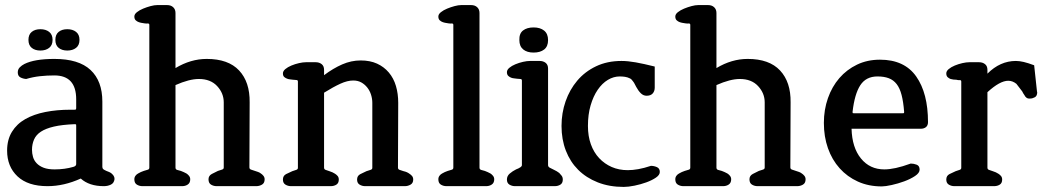

<svg xmlns="http://www.w3.org/2000/svg" viewBox="-20 -733 4171 756"><path d="M245 -534Q224 -534 211 -544.5Q198 -555 198 -576Q198 -597 211 -607.5Q224 -618 245 -618Q266 -618 279.5 -607.5Q293 -597 293 -576Q293 -555 279.5 -544.5Q266 -534 245 -534ZM139 -534Q118 -534 105 -544.5Q92 -555 92 -576Q92 -597 105 -607.5Q118 -618 139 -618Q160 -618 173.5 -607.5Q187 -597 187 -576Q187 -555 173.5 -544.5Q160 -534 139 -534ZM389 0Q331 0 298 -30Q232 0 167 0Q90 0 49 -38.5Q8 -77 8 -140Q8 -183 27 -214Q46 -245 79.5 -264Q113 -283 158.5 -292Q204 -301 257 -301H273Q277 -301 278.5 -302Q280 -303 280 -308V-342Q280 -436 194 -436Q165 -436 137.5 -433Q110 -430 83 -422Q70 -423 60 -428.5Q50 -434 50 -448Q50 -460 58 -468Q66 -476 76 -481Q116 -501 194 -501Q290 -501 336.5 -457.5Q383 -414 383 -333V-76Q383 -70 386.5 -67Q390 -64 399 -60Q404 -58 409 -56Q414 -54 418 -51Q423 -47 427 -41.5Q431 -36 431 -28Q429 -12 416.5 -6Q404 0 389 0ZM280 -238Q280 -243 279 -243.5Q278 -244 273 -244Q224 -242 192 -234.5Q160 -227 141 -214.5Q122 -202 114 -183.5Q106 -165 106 -143Q106 -129 110 -115Q114 -101 124.5 -90Q135 -79 152 -72.5Q169 -66 195 -66Q235 -66 269 -76Q280 -79 280 -87Z M989 0H833Q821 0 811 -6Q801 -12 801 -27Q801 -41 814 -48Q827 -55 838 -60Q846 -63 853.5 -65Q861 -67 861 -73V-330Q861 -366 835 -394Q809 -422 763 -422Q725 -422 671 -398V-73Q671 -66 677.5 -64Q684 -62 692 -60Q697 -58 703 -55.5Q709 -53 714 -50Q719 -47 724 -41Q729 -35 729 -27Q729 -13 719.5 -6.5Q710 0 697 0H541Q529 0 519 -6Q509 -12 509 -27Q509 -35 513.5 -41Q518 -47 524 -50Q529 -53 534.5 -55.5Q540 -58 546 -60Q554 -63 561 -64.5Q568 -66 568 -73V-635Q568 -641 561.5 -640.5Q555 -640 549 -641Q543 -642 537 -643Q531 -644 526 -646Q520 -648 514.5 -653Q509 -658 509 -668Q509 -677 519 -685Q529 -693 543.5 -699Q558 -705 573 -709Q588 -713 599 -713H638Q653 -713 662 -704.5Q671 -696 671 -682V-465Q731 -501 794 -501Q879 -501 921.5 -455.5Q964 -410 963 -330L962 -74Q962 -67 969 -65Q976 -63 984 -60Q990 -58 996 -56Q1002 -54 1007 -50Q1012 -47 1017 -41Q1022 -35 1022 -27Q1022 -12 1011.5 -6Q1001 0 989 0Z M1574 0H1418Q1406 0 1396 -6Q1386 -12 1386 -26Q1386 -41 1399 -47.5Q1412 -54 1423 -59Q1431 -62 1438.5 -64Q1446 -66 1446 -72V-328Q1446 -344 1441 -360Q1436 -376 1426 -388.5Q1416 -401 1402.5 -408.5Q1389 -416 1371 -416Q1348 -416 1320.5 -403.5Q1293 -391 1256 -368V-73Q1256 -66 1262.5 -64Q1269 -62 1277 -59Q1290 -55 1299 -49Q1304 -46 1309 -40.5Q1314 -35 1314 -26Q1314 -12 1304.5 -6Q1295 0 1282 0H1126Q1114 0 1104 -6Q1094 -12 1094 -26Q1094 -41 1106.5 -47.5Q1119 -54 1131 -59Q1139 -62 1146 -64Q1153 -66 1153 -72V-412Q1153 -418 1146.5 -418Q1140 -418 1134 -419Q1128 -420 1122 -420.5Q1116 -421 1111 -423Q1105 -425 1099.5 -429.5Q1094 -434 1094 -444Q1094 -453 1103.5 -461Q1113 -469 1127.5 -475Q1142 -481 1157.5 -484.5Q1173 -488 1185 -488H1223Q1237 -488 1246.5 -480.5Q1256 -473 1256 -458V-437Q1292 -464 1327.5 -479.5Q1363 -495 1400 -495Q1437 -495 1464.5 -482.5Q1492 -470 1511 -447.5Q1530 -425 1539 -394.5Q1548 -364 1548 -328L1547 -73Q1547 -66 1554 -64Q1561 -62 1569 -59Q1583 -56 1592 -49Q1597 -46 1602 -40.5Q1607 -35 1607 -26Q1607 -12 1596.5 -6Q1586 0 1574 0Z M1894 0H1738Q1726 0 1716 -6Q1706 -12 1706 -27Q1706 -35 1710.5 -41Q1715 -47 1721 -50Q1726 -53 1731.5 -55.5Q1737 -58 1743 -60Q1751 -63 1758 -64.5Q1765 -66 1765 -73V-635Q1765 -641 1758.5 -640.5Q1752 -640 1746 -641Q1740 -642 1734 -643Q1728 -644 1723 -646Q1717 -648 1711.5 -653Q1706 -658 1706 -668Q1706 -677 1716 -685Q1726 -693 1740.5 -699Q1755 -705 1770 -709Q1785 -713 1796 -713H1835Q1850 -713 1859 -704.5Q1868 -696 1868 -682V-73Q1868 -66 1874.5 -64Q1881 -62 1889 -60Q1894 -58 1900 -55.5Q1906 -53 1911 -50Q1916 -47 1921 -41Q1926 -35 1926 -27Q1926 -13 1916.5 -6.5Q1907 0 1894 0Z M2081 -526Q2055 -526 2040 -538.5Q2025 -551 2025 -575Q2024 -601 2039.5 -613Q2055 -625 2081 -625Q2107 -625 2122.5 -612.5Q2138 -600 2138 -575Q2138 -550 2122.5 -538Q2107 -526 2081 -526ZM2164 0H2008Q1996 0 1986 -6Q1976 -12 1976 -26Q1976 -40 1987 -49.5Q1998 -59 2012 -66Q2017 -68 2021.5 -70Q2026 -72 2030 -75Q2035 -79 2035 -82V-416Q2035 -422 2028.5 -422Q2022 -422 2016 -423Q2010 -424 2004 -424.5Q1998 -425 1993 -427Q1987 -429 1981.5 -434Q1976 -439 1976 -449Q1976 -458 1985.5 -466Q1995 -474 2009.5 -480Q2024 -486 2039.5 -489.5Q2055 -493 2067 -493H2105Q2119 -493 2128.5 -485.5Q2138 -478 2138 -463V-83Q2138 -76 2145 -72.5Q2152 -69 2160 -65Q2173 -59 2182 -52Q2187 -47 2191.5 -41Q2196 -35 2196 -26Q2196 -12 2186.5 -6Q2177 0 2164 0Z M2436 3Q2379 3 2333.5 -15Q2288 -33 2256.5 -64.5Q2225 -96 2208 -140Q2191 -184 2191 -237Q2191 -288 2207 -334Q2223 -380 2253 -415.5Q2283 -451 2327 -472Q2371 -493 2427 -493Q2452 -493 2483 -487.5Q2514 -482 2558 -471V-388Q2558 -374 2550 -365Q2542 -356 2526 -356Q2513 -356 2503 -366Q2493 -376 2485 -391Q2482 -396 2479.5 -401.5Q2477 -407 2473 -412Q2467 -421 2461 -424Q2451 -429 2441 -430.5Q2431 -432 2420 -432Q2396 -432 2373.5 -418.5Q2351 -405 2333.5 -379.5Q2316 -354 2305.5 -318Q2295 -282 2295 -237Q2295 -197 2306.5 -165Q2318 -133 2339 -110.5Q2360 -88 2388.5 -75.5Q2417 -63 2452 -63Q2471 -63 2493.5 -67Q2516 -71 2543 -80Q2555 -80 2566.5 -75Q2578 -70 2578 -56Q2578 -44 2562.5 -33.5Q2547 -23 2525 -15Q2503 -7 2478.5 -2Q2454 3 2436 3Z M3119 0H2963Q2951 0 2941 -6Q2931 -12 2931 -27Q2931 -41 2944 -48Q2957 -55 2968 -60Q2976 -63 2983.5 -65Q2991 -67 2991 -73V-330Q2991 -366 2965 -394Q2939 -422 2893 -422Q2855 -422 2801 -398V-73Q2801 -66 2807.5 -64Q2814 -62 2822 -60Q2827 -58 2833 -55.5Q2839 -53 2844 -50Q2849 -47 2854 -41Q2859 -35 2859 -27Q2859 -13 2849.5 -6.5Q2840 0 2827 0H2671Q2659 0 2649 -6Q2639 -12 2639 -27Q2639 -35 2643.5 -41Q2648 -47 2654 -50Q2659 -53 2664.5 -55.5Q2670 -58 2676 -60Q2684 -63 2691 -64.5Q2698 -66 2698 -73V-635Q2698 -641 2691.5 -640.5Q2685 -640 2679 -641Q2673 -642 2667 -643Q2661 -644 2656 -646Q2650 -648 2644.5 -653Q2639 -658 2639 -668Q2639 -677 2649 -685Q2659 -693 2673.5 -699Q2688 -705 2703 -709Q2718 -713 2729 -713H2768Q2783 -713 2792 -704.5Q2801 -696 2801 -682V-465Q2861 -501 2924 -501Q3009 -501 3051.5 -455.5Q3094 -410 3093 -330L3092 -74Q3092 -67 3099 -65Q3106 -63 3114 -60Q3120 -58 3126 -56Q3132 -54 3137 -50Q3142 -47 3147 -41Q3152 -35 3152 -27Q3152 -12 3141.5 -6Q3131 0 3119 0Z M3605 -226H3333Q3335 -152 3370 -109Q3405 -66 3462 -66Q3482 -66 3507.5 -71.5Q3533 -77 3566 -89Q3578 -89 3589.5 -84.5Q3601 -80 3601 -65Q3601 -52 3583 -40Q3565 -28 3540.5 -19Q3516 -10 3491 -4.5Q3466 1 3452 1Q3400 1 3358 -18Q3316 -37 3286 -70.5Q3256 -104 3240 -149.5Q3224 -195 3224 -249Q3224 -301 3240 -346.5Q3256 -392 3285 -425.5Q3314 -459 3354.5 -478.5Q3395 -498 3445 -498Q3541 -498 3587.5 -432Q3634 -366 3634 -252Q3634 -239 3626 -232.5Q3618 -226 3605 -226ZM3435 -432Q3390 -432 3367.5 -397.5Q3345 -363 3337 -293Q3337 -288 3338 -287.5Q3339 -287 3343 -287H3533Q3538 -287 3539 -287.5Q3540 -288 3540 -293Q3537 -332 3530 -359Q3523 -386 3510.5 -402Q3498 -418 3479.5 -425Q3461 -432 3435 -432Z M4037 -345Q4027 -344 4021.5 -348.5Q4016 -353 4014 -358Q4012 -360 4011 -362.5Q4010 -365 4008 -367Q4007 -371 4002 -377L3982 -403Q3967 -415 3950 -415Q3917 -415 3868 -370V-73Q3868 -66 3874.5 -64Q3881 -62 3889 -59Q3902 -55 3911 -49Q3916 -46 3921 -40.5Q3926 -35 3926 -26Q3926 -12 3916.5 -6Q3907 0 3894 0H3738Q3726 0 3716 -6Q3706 -12 3706 -26Q3706 -41 3718.5 -47.5Q3731 -54 3743 -59Q3751 -62 3758 -64Q3765 -66 3765 -72V-412Q3765 -418 3758.5 -417.5Q3752 -417 3746 -419Q3733 -419 3723 -422Q3717 -424 3711.5 -429Q3706 -434 3706 -444Q3706 -453 3715.5 -461Q3725 -469 3739.5 -475Q3754 -481 3769.5 -484.5Q3785 -488 3797 -488H3835Q3849 -488 3858.5 -480.5Q3868 -473 3868 -458V-443Q3918 -493 3980 -493Q3994 -493 4011 -489Q4028 -485 4052 -476L4063 -374V-373Q4063 -372 4063.5 -371.5Q4064 -371 4064 -370Q4064 -355 4054.5 -350Q4045 -345 4037 -345Z"/></svg>

Font: Jura
Style: Bold
Weight: 700
Designer: Ed Merritt
Foundry: Ten by Twenty
Version: Version 1.007